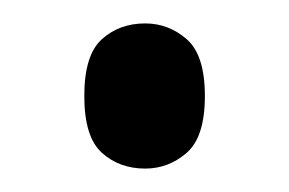

<svg xmlns="http://www.w3.org/2000/svg" viewBox="-20 -137 247 164"><path d="M104 7Q82 7 67 -6.5Q52 -20 52 -55Q52 -90 67 -103.5Q82 -117 104 -117Q124 -117 139.5 -103.5Q155 -90 155 -55Q155 -20 139.5 -6.5Q124 7 104 7Z"/></svg>

Font: Noto Serif Myanmar ExtraCondensed
Style: Regular
Weight: 400
Width: 2
Designer: Ben Mitchell and the Monotype Design Team
Foundry: Monotype Imaging Inc.
Version: Version 2.106; ttfautohint (v1.8.4.7-5d5b)